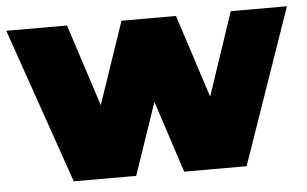

<svg xmlns="http://www.w3.org/2000/svg" viewBox="-50 -611 1076 674"><g transform="rotate(-5 488.5 -273.5)"><path d="M184 0 -6 -547H208L352 -103H249L400 -547H592L736 -103H636L785 -547H983L793 0H573L458 -352H524L404 0Z"/></g></svg>

Font: MOST Montserrat Black
Style: Regular
Weight: 900
Designer: Julieta Ulanovsky
Foundry: Julieta Ulanovsky
Version: Version 8.000;March 11, 2024;FontCreator 15.0.0.2926 64-bit